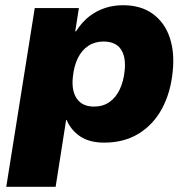

<svg xmlns="http://www.w3.org/2000/svg" viewBox="-20 -535 731 735"><path d="M4 180 113 -504H282L268 -415H271Q294 -451 322 -472.5Q350 -494 382.5 -504.5Q415 -515 451 -515Q520 -515 565.5 -481.5Q611 -448 630 -390.5Q649 -333 641 -260Q633 -180 600 -119Q567 -58 511 -23.5Q455 11 379 11Q323 11 287.5 -12.5Q252 -36 235 -76L233 -75L193 180ZM340 -127Q374 -127 398.5 -144Q423 -161 438 -192Q453 -223 457 -263Q463 -316 443 -346Q423 -376 376 -376Q343 -376 318 -359.5Q293 -343 278 -312.5Q263 -282 259 -241Q253 -188 274 -157.5Q295 -127 340 -127Z"/></svg>

Font: Nunito Sans 8pt Black
Style: Italic
Weight: 900
Italic angle: -9°
Version: Version 3.101;gftools[0.9.27]